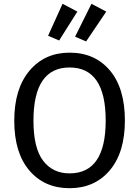

<svg xmlns="http://www.w3.org/2000/svg" viewBox="-20 -978 732 1010"><path d="M309 -958 387 -917 291 -765 233 -790ZM461 -958 539 -917 433 -760 375 -785ZM346 -701Q479 -701 558 -607.5Q637 -514 637 -344Q637 -176 557.5 -82Q478 12 346 12Q214 12 134.5 -81Q55 -174 55 -343Q55 -511 135 -606Q215 -701 346 -701ZM156 -343Q156 -200 206.5 -133Q257 -66 346 -66Q536 -66 536 -344Q536 -623 346 -623Q156 -623 156 -343Z"/></svg>

Font: Fira Sans
Style: Regular
Weight: 400
Designer: Carrois Corporate & Edenspiekermann AG
Foundry: Carrois Corporate GbR & Edenspiekermann AG
Version: Version 4.106;PS 004.106;hotconv 1.0.70;makeotf.lib2.5.58329